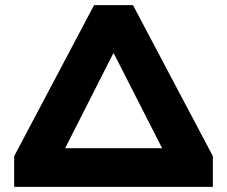

<svg xmlns="http://www.w3.org/2000/svg" viewBox="-20 -725 881 745"><path d="M35 0V-119L345 -705H496L806 -119V0ZM419 -517 210 -105 202 -150H639L632 -105L422 -517Z"/></svg>

Font: Nunito Sans 10pt SemiExpanded Black
Style: Regular
Weight: 900
Width: 6
Designer: Vernon Adams
Foundry: Vernon Adams
Version: Version 3.101;gftools[0.9.27]